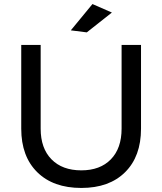

<svg xmlns="http://www.w3.org/2000/svg" viewBox="-20 -922 802 949"><path d="M382 -80Q475 -80 528 -134.5Q581 -189 581 -286V-700H677V-286Q677 -149 598.5 -71Q520 7 382 7Q243 7 164 -71Q85 -149 85 -286V-700H181V-286Q181 -189 234.5 -134.5Q288 -80 382 -80ZM437 -902 533 -860 409 -762 330 -772Z"/></svg>

Font: Montserrat
Style: Regular
Weight: 400
Designer: Julieta Ulanovsky
Foundry: Julieta Ulanovsky
Version: Version 6.001